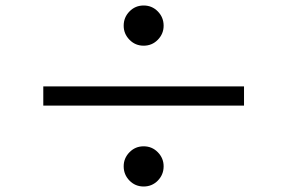

<svg xmlns="http://www.w3.org/2000/svg" viewBox="-20 -723 1040 695"><path d="M427.7 -629.9Q427.7 -660.2 448.7 -681.6Q469.7 -703.1 500 -703.1Q530.3 -703.1 551.3 -681.6Q572.3 -660.2 572.3 -629.9Q572.3 -600.6 551.3 -579.1Q530.3 -557.6 500 -557.6Q469.7 -557.6 448.7 -579.1Q427.7 -600.6 427.7 -629.9ZM136.7 -410.2H863.3V-340.8H136.7ZM427.7 -121.1Q427.7 -150.4 448.7 -171.9Q469.7 -193.4 500 -193.4Q530.3 -193.4 551.3 -171.9Q572.3 -150.4 572.3 -121.1Q572.3 -90.8 551.3 -69.3Q530.3 -47.9 500 -47.9Q469.7 -47.9 448.7 -69.3Q427.7 -90.8 427.7 -121.1Z"/></svg>

Font: GenYoGothic TW TTF Regular
Style: Regular
Weight: 400
Version: Version 1.300